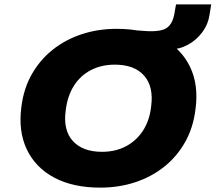

<svg xmlns="http://www.w3.org/2000/svg" viewBox="-20 -848 987 879"><path d="M439 11Q314 11 228 -35Q142 -81 102.5 -164.5Q63 -248 78 -359Q88 -442 125.5 -508Q163 -574 221.5 -620.5Q280 -667 354.5 -691.5Q429 -716 514 -716Q640 -716 725.5 -670Q811 -624 850.5 -541Q890 -458 875 -348Q865 -264 827.5 -197.5Q790 -131 731.5 -84.5Q673 -38 598.5 -13.5Q524 11 439 11ZM447 -153Q509 -153 557 -178.5Q605 -204 635 -250.5Q665 -297 672 -361Q684 -452 639.5 -502Q595 -552 506 -552Q444 -552 396 -527Q348 -502 318.5 -455.5Q289 -409 281 -344Q268 -253 313 -203Q358 -153 447 -153ZM634 -622 604 -709Q623 -708 639 -706.5Q655 -705 671 -705Q706 -705 728 -712.5Q750 -720 763 -741Q776 -762 781 -801L786 -828H947L939 -779Q933 -737 906.5 -701Q880 -665 841 -643.5Q802 -622 758 -622Z"/></svg>

Font: Nunito Sans 10pt SemiExpanded Black
Style: Italic
Weight: 900
Width: 6
Italic angle: -9°
Designer: Vernon Adams
Foundry: Vernon Adams
Version: Version 3.101;gftools[0.9.27]